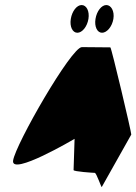

<svg xmlns="http://www.w3.org/2000/svg" viewBox="-20 -750 541 762"><path d="M32 -113C22 -49 276 -199 276 -199L272 -75C272 -69 350 -64 356 -64C363 -64 383 -2 384 -8L501 -216C502 -224 422 -562 418 -562C418 -562 347 -563 305 -563C263 -563 42 -178 32 -113ZM261 -675C256 -644 268 -620 287 -620C306 -620 326 -644 331 -675C336 -706 323 -730 304 -730C285 -730 266 -706 261 -675ZM359 -675C354 -644 366 -620 385 -620C404 -620 425 -644 430 -675C435 -706 421 -730 402 -730C383 -730 364 -706 359 -675Z"/></svg>

Font: Ampere
Style: SCSuCndIta
Weight: 400
Version: Version 1